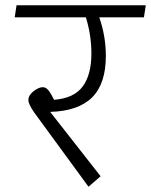

<svg xmlns="http://www.w3.org/2000/svg" viewBox="-20 -705 575 731"><path d="M528 -639H358Q383 -567 383 -492Q383 -386 330.5 -334Q278 -282 171 -279L363 -34L317 6L110 -277Q88 -309 88 -324Q88 -342 107.5 -357.5Q127 -373 143 -373Q155 -373 164.5 -361Q174 -349 186 -325Q262 -331 295 -376Q328 -421 328 -501Q328 -571 307 -639H36L43 -685H535Z"/></svg>

Font: FiraGO Light
Style: Italic
Weight: 300
Italic angle: -8°
Designer: bBox Type GmbH
Foundry: bBox Type GmbH
Version: Version 1.001